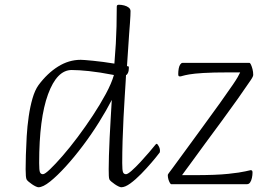

<svg xmlns="http://www.w3.org/2000/svg" viewBox="-20 -776 1125 809"><path d="M142 13Q138 13 130.5 9.5Q123 6 115 0.5Q107 -5 100.5 -10.5Q94 -16 92 -20Q88 -28 88 -63Q88 -86 89 -122.5Q90 -159 92.5 -201.5Q95 -244 101 -285.5Q107 -327 117 -361.5Q127 -396 142 -417Q179 -467 224.5 -495.5Q270 -524 320 -524Q331 -524 372 -520Q413 -516 462 -508Q466 -555 468 -591.5Q470 -628 471 -665Q472 -702 472 -748Q472 -752 474 -754Q476 -756 481 -756Q492 -756 503.5 -753Q515 -750 522.5 -744Q530 -738 530 -729Q530 -723 529.5 -710Q529 -697 527.5 -677.5Q526 -658 524 -631.5Q522 -605 520 -571.5Q518 -538 515 -497H519Q521 -497 522 -495.5Q523 -494 523 -490Q523 -477 519 -468.5Q515 -460 511 -460Q511 -457 509.5 -432.5Q508 -408 505.5 -368.5Q503 -329 500.5 -281Q498 -233 496.5 -183Q495 -133 495 -89Q495 -58 498.5 -50Q502 -42 511 -42Q518 -42 534.5 -56.5Q551 -71 571 -92.5Q591 -114 608 -134Q625 -154 633 -164Q635 -166 636.5 -168Q638 -170 641 -170Q643 -170 648.5 -160.5Q654 -151 654 -141Q654 -137 653.5 -135Q653 -133 651 -131Q639 -115 618.5 -91Q598 -67 574.5 -43Q551 -19 529 -3Q507 13 491 13Q487 13 479.5 9.5Q472 6 464 0.5Q456 -5 449.5 -10.5Q443 -16 441 -20Q439 -25 438.5 -35.5Q438 -46 438 -63Q438 -85 439 -120Q440 -155 442 -196Q444 -237 446.5 -278.5Q449 -320 451 -355Q429 -312 397.5 -261.5Q366 -211 329.5 -162.5Q293 -114 257 -74.5Q221 -35 191 -11Q161 13 142 13ZM161 -42Q169 -42 191 -63Q213 -84 243.5 -119Q274 -154 307 -198Q340 -242 371 -289Q402 -336 426 -380.5Q450 -425 460 -460Q398 -472 354.5 -476.5Q311 -481 282 -481Q220 -481 182.5 -379Q145 -277 145 -89Q145 -58 148.5 -50Q152 -42 161 -42ZM701 0Q699 0 695.5 -6Q692 -12 689.5 -20.5Q687 -29 687 -39Q687 -41 694.5 -51Q702 -61 708 -69Q734 -104 768 -151Q802 -198 838.5 -247.5Q875 -297 907 -342Q939 -387 961 -419Q974 -438 981.5 -451Q989 -464 992 -471Q979 -471 967.5 -471Q956 -471 945 -471Q877 -471 837 -468.5Q797 -466 777.5 -462.5Q758 -459 750 -456.5Q742 -454 739 -454Q735 -454 733 -455.5Q731 -457 731 -464Q731 -476 733 -487Q735 -498 739.5 -504.5Q744 -511 749 -511H1031Q1034 -511 1037.5 -503.5Q1041 -496 1044 -484.5Q1047 -473 1047 -460Q1047 -456 1042.5 -448Q1038 -440 1030 -429Q1012 -402 981.5 -359Q951 -316 915 -267Q879 -218 843.5 -170Q808 -122 780 -83Q771 -71 763 -60Q755 -49 747 -38Q761 -38 773.5 -38Q786 -38 797 -38Q891 -38 942 -43.5Q993 -49 1013.5 -54Q1034 -59 1036 -59Q1040 -59 1042 -57Q1044 -55 1044 -49Q1044 -38 1041.5 -26.5Q1039 -15 1034 -7.5Q1029 0 1021 0Z"/></svg>

Font: Briem Hand Thin
Style: Regular
Weight: 100
Designer: Gunnlaugur SE Briem, Eben Sorkin
Foundry: Sorkin Type Co.
Version: Version 1.003